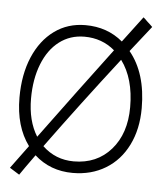

<svg xmlns="http://www.w3.org/2000/svg" viewBox="-45 -570 532 629"><g transform="rotate(5 221.0 -255.5)"><path d="M366 -416Q422 -348 422 -233Q422 -164 396 -111.5Q370 -59 323 -30.5Q276 -2 215 -2Q141 -2 89 -49Q53 1 41 19L9 -1L65 -77Q20 -138 20 -233Q20 -309 44.5 -366.5Q69 -424 113 -456Q157 -488 215 -488Q287 -488 338 -445L402 -530Q404 -529 417 -516Q422 -512 433 -501ZM89 -110Q209 -273 315 -414Q273 -450 215 -450Q168 -450 132.5 -423Q97 -396 77.5 -346.5Q58 -297 58 -233Q58 -160 89 -110ZM341 -385Q220 -229 112 -81Q155 -40 215 -40Q291 -40 337.5 -93Q384 -146 384 -233Q384 -327 341 -385Z"/></g></svg>

Font: Vibes
Style: Regular
Weight: 400
Designer: AbdElmomen Kadhim
Version: Version 1.100